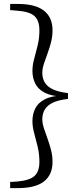

<svg xmlns="http://www.w3.org/2000/svg" viewBox="-20 -798 414 991"><path d="M330.9 -317.4V-287.3Q280.9 -281.9 252 -267.7Q223.2 -253.5 210.8 -232Q198.4 -210.5 198.4 -183.1Q198.4 -162.4 206.3 -137.2Q214.3 -112 224.8 -83.7Q235.3 -55.4 243.2 -24.8Q251.1 5.7 251.1 37.9Q251.1 104.3 206.9 138.6Q162.6 172.9 72.4 172.9H32.4V141.2L67.8 139Q133.5 133.4 158.5 109.9Q183.4 86.4 183.4 37.4Q183.4 -3.1 174.4 -40.5Q165.4 -77.8 156.4 -110.8Q147.4 -143.7 147.4 -171.9Q147.4 -208.2 161.7 -237.6Q175.9 -266.9 210.8 -285.1Q245.7 -303.4 306.5 -305.8V-298.9Q245.7 -301.4 210.8 -319.6Q175.9 -337.8 161.7 -367.3Q147.4 -396.7 147.4 -432.8Q147.4 -461.2 156.4 -494.1Q165.4 -526.9 174.4 -563.8Q183.4 -600.8 183.4 -641.1Q183.4 -691.1 158.5 -714.6Q133.5 -738.1 67.8 -742.9L32.4 -745.9V-777.6H72.4Q162.6 -777.6 206.9 -742.9Q251.1 -708.2 251.1 -641.9Q251.1 -609.7 243.2 -579.1Q235.3 -548.5 224.8 -520.6Q214.3 -492.7 206.3 -467.8Q198.4 -442.9 198.4 -421.4Q198.4 -394.3 210.8 -372.8Q223.2 -351.3 252 -337.4Q280.9 -323.6 330.9 -317.4Z"/></svg>

Font: Noto Serif KR ExtraLight
Style: Regular
Weight: 200
Designer: Ryoko NISHIZUKA 西塚涼子 (kana & ideographs); Frank Grießhammer (Latin, Greek & Cyrillic); Wenlong ZHANG 张文龙 (bopomofo); San
Foundry: Adobe
Version: Version 2.002-H1;hotconv 1.1.0;makeotfexe 2.6.0